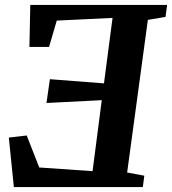

<svg xmlns="http://www.w3.org/2000/svg" viewBox="-20 -763 702 783"><path d="M36.5 0 16 -202 89 -210.5 140 -80 357.5 -65 395 -354.5 169.5 -343 183.5 -440 404 -423 439 -690 211.5 -679 180 -571.5H100L103.5 -743H661.5L655 -694L583 -682L498.5 -59.5L568.5 -46.5L562.5 0Z"/></svg>

Font: Merriweather 20pt
Style: Bold Italic
Weight: 700
Italic angle: -7.8°
Version: Version 2.101